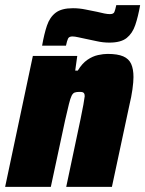

<svg xmlns="http://www.w3.org/2000/svg" viewBox="-32 -728 566 748"><path d="M-12 0 96 -510H269L261 -453H271Q288 -481 308.5 -495Q329 -509 350 -513.5Q371 -518 387 -518Q426 -518 448 -508.5Q470 -499 479 -479Q488 -459 488 -428Q488 -409 484 -380Q480 -351 472 -318L404 0H226L282 -265Q289 -299 293 -321Q297 -343 298 -353Q298 -361 295.5 -364.5Q293 -368 289 -369Q285 -370 277 -370Q266 -370 259 -367.5Q252 -365 247 -355Q242 -345 236.5 -322.5Q231 -300 222 -261L166 0ZM132 -550Q140 -596 151 -628.5Q162 -661 185 -678.5Q208 -696 252 -696Q277 -696 301 -691Q325 -686 346 -682Q362 -678 374.5 -675.5Q387 -673 396 -673Q410 -673 413.5 -681Q417 -689 421 -708H514Q506 -663 495 -630.5Q484 -598 461.5 -580Q439 -562 394 -562Q369 -562 345 -567.5Q321 -573 300 -577Q285 -580 272 -583Q259 -586 250 -586Q237 -586 233 -577.5Q229 -569 225 -550Z"/></svg>

Font: Saira SemiCondensed Black
Style: Italic
Weight: 900
Width: 4
Italic angle: -12°
Designer: Hector Gatti with collaboration of the Omnibus-Type team
Foundry: Omnibus-Type
Version: Version 1.101